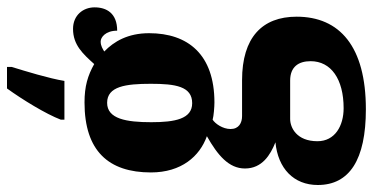

<svg xmlns="http://www.w3.org/2000/svg" viewBox="-284 -534 1040 535"><g transform="rotate(-90 235.5 -266.0)"><path d="M170 -616V-606H278C285 -649 305 -714 317 -753V-766H257C226 -723 186 -658 170 -616ZM199 234C374 234 457 161 457 41C457 -55 399 -111 280 -111H180C161 -111 144 -120 144 -143C144 -165 159 -186 170 -193C180 -190 206 -188 218 -188C352 -188 411 -262 411 -370C411 -429 388 -468 360 -495C367 -499 375 -505 388 -505C399 -505 418 -492 418 -459C467 -459 483 -489 483 -522C483 -554 461 -582 423 -582C378 -582 353 -554 325 -523C293 -541 263 -550 218 -550C83 -550 23 -483 23 -365C23 -280 68 -229 124 -209C71 -179 34 -148 34 -103C34 -55 72 -32 107 -18C34 -11 -12 33 -12 100C-12 188 58 234 199 234ZM216 -250C172 -250 163 -298 163 -364C163 -433 172 -487 217 -487C263 -487 270 -435 270 -365C270 -297 263 -250 216 -250ZM202 172C153 172 110 148 110 99C110 41 148 23 172 23H279C317 23 333 46 333 80C333 137 283 172 202 172Z"/></g></svg>

Font: Noto Serif Ethiopic ExtraCondensed Black
Style: Regular
Weight: 900
Width: 2
Designer: Monotype Design Team
Foundry: Monotype Imaging Inc.
Version: Version 2.102